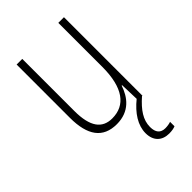

<svg xmlns="http://www.w3.org/2000/svg" viewBox="-224 -613 915 915"><g transform="rotate(-45 233.5 -155.5)"><path d="M311 131C311 84 338 44 388 0H391V-529H353V-233C353 -91 301 -25 213 -25C146 -25 110 -71 110 -178V-529H72V-170C72 -51 116 10 209 10C295 10 336 -46 355 -104H358L361 -9C308 34 275 84 275 137C275 189 306 218 354 218C372 218 387 215 396 211V181C389 184 373 187 359 187C327 187 311 168 311 131Z"/></g></svg>

Font: Noto Sans Thai Looped Condensed ExtraLight
Style: Regular
Weight: 200
Width: 3
Designer: Sasikarn Vongin, Ben Mitchell
Foundry: The Fontpad Ltd
Version: Version 1.001